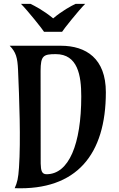

<svg xmlns="http://www.w3.org/2000/svg" viewBox="-20 -987 623 1007"><path d="M406.2 -481.4C406.2 -231 341.3 -73.2 224.1 -73.2C199.2 -73.2 194.3 -92.3 193.4 -129.4C193.4 -271 192.9 -432.6 192.9 -615.7C193.4 -694.3 206.5 -703.1 272.5 -703.1C388.2 -703.1 406.2 -590.8 406.2 -481.4ZM57.1 0C381.8 12.2 535.2 -176.3 535.2 -503.4C535.2 -679.7 432.1 -747.1 298.8 -747.1H30.8C63.5 -713.4 71.8 -686 74.7 -619.1C81.1 -471.2 89.4 -251 79.6 -108.4C75.7 -51.3 70.8 -30.8 57.1 0ZM140.1 -966.8H89.8C124.5 -932.6 206.5 -829.1 210.9 -820.3H305.7C310.1 -829.1 392.1 -932.6 426.8 -966.8H376.5C353.5 -956.1 307.1 -931.2 258.8 -890.6C209.5 -931.6 162.6 -955.6 140.1 -966.8Z"/></svg>

Font: Amarante
Style: Regular
Weight: 400
Designer: Karolina Lach
Foundry: Sorkin Type Co.
Version: Version 1.001